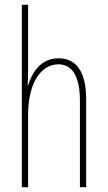

<svg xmlns="http://www.w3.org/2000/svg" viewBox="-20 -780 448 800"><path d="M97 -492V-760H71V0H97V-298C97 -447 158 -512 223 -512C275 -512 313 -472 313 -360V0H339V-366C339 -481 298 -537 224 -537C147 -537 113 -475 97 -424H95C97 -446 97 -461 97 -492Z"/></svg>

Font: Noto Sans Arabic ExtCond Thin
Style: Regular
Weight: 100
Width: 2
Designer: Monotype Design Team, Nadine Chahine, Nizar Qandah and Khaled Hosny
Foundry: Monotype Imaging Inc.
Version: Version 2.012